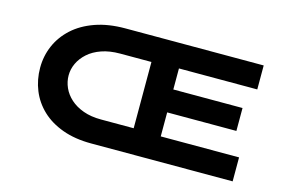

<svg xmlns="http://www.w3.org/2000/svg" viewBox="-89 -910 1702 1120"><g transform="rotate(15 762.0 -350.0)"><path d="M525 0Q426.9 0 351.5 -27.5Q276.1 -55 225.6 -103Q175 -151 149.2 -214.5Q123.4 -278 123.4 -350Q123.4 -421 150.7 -484Q178 -547 231.1 -595.5Q284.1 -644 363 -672Q441.9 -700 545 -700H1379.7V-555.2H906.7V-428.2H1324.7V-289.8H906.7V-144.8H1379.7V0ZM295.4 -350Q295.4 -312.3 311.3 -276.4Q327.2 -240.6 358.8 -212.1Q390.3 -183.6 436.9 -166.8Q483.4 -149.9 544.6 -149.9H741.9V-550.1H553.2Q489.8 -550.1 441.6 -533.2Q393.3 -516.4 360.9 -487.4Q328.5 -458.4 312 -423.1Q295.4 -387.7 295.4 -350Z"/></g></svg>

Font: Lexend Zetta
Style: Regular
Weight: 400
Designer: Bonnie Shaver-Troup, Thomas Jockin
Foundry: Lexend
Version: Version 1.007